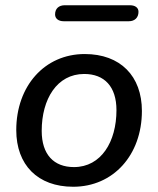

<svg xmlns="http://www.w3.org/2000/svg" viewBox="-20 -703 603 732"><path d="M259 9C412 9 521 -112 521 -280C521 -413 439 -497 303 -497C150 -497 42 -375 42 -207C42 -74 124 9 259 9ZM262 -66C185 -66 139 -114 139 -204C139 -325 197 -421 301 -421C378 -421 424 -373 424 -283C424 -163 366 -66 262 -66ZM223 -622H471C494 -622 508 -636 508 -658C508 -674 495 -683 475 -683H227C204 -683 190 -670 190 -648C190 -632 203 -622 223 -622Z"/></svg>

Font: SN Pro Medium
Style: Italic
Weight: 400
Italic angle: -9°
Designer: Tobias Whetton
Foundry: Supernotes
Version: Version 1.001;Glyphs 3.2 (3249)